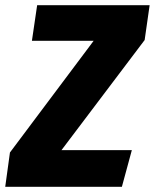

<svg xmlns="http://www.w3.org/2000/svg" viewBox="-47 -714 592 734"><path d="M-9 -131 311 -558H75L95 -694H525L506 -561L188 -140H457L419 0H-27Z"/></svg>

Font: Fira Sans Condensed ExtraBold
Style: Italic
Weight: 800
Width: 3
Italic angle: -8°
Designer: bBox Type GmbH & Carrois Corporate GbR & Edenspiekermann AG
Foundry: bBox Type GmbH & Carrois Corporate GbR & Edenspiekermann AG
Version: Version 4.301